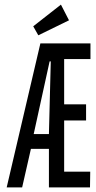

<svg xmlns="http://www.w3.org/2000/svg" viewBox="-20 -812 415 832"><path d="M9 0 155 -624H372V-556H258V-360H353V-290H258V-68H371L370 0H192V-167H114L76 0ZM126 -231H192L200 -546H195ZM146 -659 124 -698 244 -792 279 -724Z"/></svg>

Font: Inconsolata Condensed Medium
Style: Regular
Weight: 500
Width: 3
Monospace: yes
Designer: Raph Levien, Cyreal, Brenton Simpson
Foundry: Raph Levien, Cyreal, Google
Version: Version 3.100; ttfautohint (v1.8.4.7-5d5b)